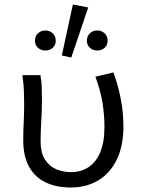

<svg xmlns="http://www.w3.org/2000/svg" viewBox="-20 -819 640 851"><path d="M294 12Q229 12 181.5 -11Q134 -34 108.5 -80.5Q83 -127 83 -197Q83 -236 85 -275Q87 -314 87 -353Q87 -382 86 -415Q85 -448 79 -486H159Q164 -461 165 -433Q166 -405 166 -373Q166 -335 163 -284.5Q160 -234 160 -192Q160 -143 178.5 -113Q197 -83 228 -69.5Q259 -56 295 -56Q338 -56 371.5 -77.5Q405 -99 424 -143.5Q443 -188 443 -257Q443 -308 434.5 -362Q426 -416 403 -479L483 -498Q504 -439 515.5 -379.5Q527 -320 527 -259Q527 -172 497.5 -111.5Q468 -51 415.5 -19.5Q363 12 294 12ZM181 -595Q162 -595 148.5 -607Q135 -619 135 -638Q135 -659 148.5 -671.5Q162 -684 181 -684Q200 -684 213.5 -671.5Q227 -659 227 -638Q227 -619 213.5 -607Q200 -595 181 -595ZM254 -573 303 -799 371 -786 296 -564ZM411 -595Q392 -595 378.5 -607Q365 -619 365 -638Q365 -659 378.5 -671.5Q392 -684 411 -684Q430 -684 443.5 -671.5Q457 -659 457 -638Q457 -619 443.5 -607Q430 -595 411 -595Z"/></svg>

Font: Source Code Pro
Style: Regular
Weight: 400
Monospace: yes
Designer: Paul D. Hunt, Teo Tuominen
Foundry: Adobe Systems Incorporated
Version: Version 1.018;hotconv 1.0.116;makeotfexe 2.5.65601